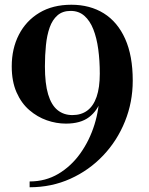

<svg xmlns="http://www.w3.org/2000/svg" viewBox="-20 -780 630 810"><path d="M105 10V-14.5Q172 -14.5 226 -46.5Q280 -78.5 318.8 -132.8Q357.5 -187 378.5 -254.2Q399.5 -321.5 399.5 -392L401 -469.5Q401 -524.5 394.5 -572.2Q388 -620 373.8 -656.2Q359.5 -692.5 336 -713.2Q312.5 -734 278 -734Q244 -734 222.5 -715.2Q201 -696.5 189.5 -664Q178 -631.5 173.8 -589.2Q169.5 -547 169.5 -500Q169.5 -427.5 183 -382.2Q196.5 -337 222.5 -315.8Q248.5 -294.5 285.5 -294.5Q322.5 -294.5 348.2 -313.5Q374 -332.5 387.5 -371.5Q401 -410.5 401 -469.5H422.5Q422.5 -409 407.2 -361.2Q392 -313.5 356 -286Q320 -258.5 258 -258.5Q217.5 -258.5 177.5 -272.5Q137.5 -286.5 103.8 -315.5Q70 -344.5 49.8 -390.5Q29.5 -436.5 29.5 -500Q29.5 -575 59.8 -633.8Q90 -692.5 146.2 -726.2Q202.5 -760 281 -760Q359.5 -760 417.8 -723.8Q476 -687.5 508 -616.2Q540 -545 540 -440Q540 -349 507.2 -267.8Q474.5 -186.5 415.2 -124Q356 -61.5 276.8 -25.8Q197.5 10 105 10Z"/></svg>

Font: Bodoni Moda SC 9pt SemiBold
Style: Regular
Weight: 600
Designer: Owen Earl
Foundry: indestructible type
Version: Version 2.005